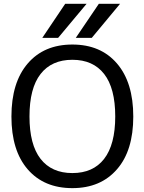

<svg xmlns="http://www.w3.org/2000/svg" viewBox="-20 -976 755 1008"><path d="M594.7 -87.9Q508.8 11.7 359.9 11.7Q210.9 11.7 125.5 -86.9Q40 -185.5 40 -364.3Q40 -543 125.5 -642.6Q210.9 -742.2 359.9 -742.2Q508.8 -742.2 594.2 -642.6Q679.7 -543 679.7 -364.3Q679.7 -185.5 594.7 -87.9ZM285.2 -777.3H202.1L322.3 -956.1H434.6ZM461.9 -777.3H377.9L499 -956.1H610.4ZM526.4 -141.6Q585 -216.8 585 -364.7Q585 -512.7 526.9 -587.4Q468.8 -662.1 359.9 -662.1Q251 -662.1 192.9 -587.4Q134.8 -512.7 134.8 -364.7Q134.8 -216.8 192.9 -142.1Q251 -67.4 359.9 -67.4Q468.8 -67.4 526.4 -141.6Z"/></svg>

Font: Gen Shin Gothic Regular
Style: Regular
Weight: 400
Designer: [Source Han Sans]
Ryoko NISHIZUKA  (kana & ideographs); Paul D. Hunt (Latin, Greek & Cyrillic); Wenlong ZHANG  (bopomofo
Version: Version 1.002.20150607